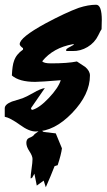

<svg xmlns="http://www.w3.org/2000/svg" viewBox="-35 -515 449 809"><path d="M393 -392Q389 -387 379 -366Q364 -335 334 -317Q304 -299 270 -300H244V-306Q244 -310 277 -327L273 -329Q189 -314 143 -257Q149 -248 180 -248Q250 -248 289 -256Q322 -235 324 -233Q344 -216 344 -197Q344 -117 269 -39Q194 39 115 39Q87 39 49 11Q7 -19 -15 -23V-59Q-15 -75 15 -87Q18 -88 60 -101Q74 -106 106 -124Q135 -141 154 -144L96 -60V-55L101 -52Q131 -60 171 -102.5Q211 -145 221 -177Q135 -170 113 -170Q46 -170 15 -197Q17 -240 24 -258Q33 -286 62 -306V-312Q48 -322 48 -329Q48 -357 156 -416Q242 -462 297 -482Q337 -495 370 -495Q394 -495 394 -429Q394 -439 393 -392ZM76 87Q76 71 88 66Q105 60 111 50L136 32L149 41L200 47L226 110Q223 135 208 181L195 185Q180 224 158 274L149 246L120 267L110 217L97 240L99 235L98 234L94 237V236Q94 223 98 196Q102 169 102 155Q102 142 89 122.5Q76 103 76 87Z"/></svg>

Font: Ode an Erik AH
Style: Regular
Weight: 400
Designer: Andreas Höfeld
Foundry: Fontgrube AH
Version: Version 2.00